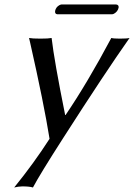

<svg xmlns="http://www.w3.org/2000/svg" viewBox="-20 -602 600 859"><path d="M480.5 -538.1H236.3Q224.6 -539.6 226.6 -553.2Q230 -570.3 246.1 -579.1Q251 -581.5 254.9 -582H499.5Q512.2 -580.6 510.7 -567.9Q506.8 -549.8 489.7 -540.5Q484.9 -538.1 480.5 -538.1ZM109.9 -432.1Q124 -429.2 161.1 -429.2Q197.3 -429.2 210.9 -432.1Q222.7 -329.6 271.5 -87.4H273.4Q370.6 -230.5 478 -432.1Q488.3 -429.2 516.1 -429.2Q548.8 -429.2 559.6 -432.1Q449.2 -275.4 262.7 15.6Q157.7 179.2 127.4 236.8Q111.8 231.9 79.6 231.9Q61 232.4 43.5 236.8Q131.3 128.4 201.7 19Q176.3 -139.6 114.3 -413.6Q111.8 -424.3 109.9 -432.1Z"/></svg>

Font: Linux Biolinum Capitals O
Style: Italic Samll Caps
Weight: 400
Italic angle: -12°
Designer: Philipp H. Poll
Foundry: Philipp H. Poll
Version: Version 0.6.2